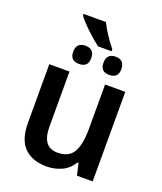

<svg xmlns="http://www.w3.org/2000/svg" viewBox="-159 -978 920 1090"><g transform="rotate(20 301.0 -433.0)"><path d="M529 -541H407V-272Q407 -181 380.5 -133Q354 -85 284 -85Q192 -85 192 -208V-541H70V-187Q70 -84 119 -37Q168 10 253 10Q301 10 343.5 -9.5Q386 -29 411 -71H418L434 0H529ZM290 -876H155V-866Q176 -837 219 -796.5Q262 -756 295 -731H377V-743Q354 -771 330.5 -806.5Q307 -842 290 -876ZM410 -710Q356 -710 356 -654Q356 -600 410 -600Q464 -600 464 -654Q464 -710 410 -710ZM228 -710Q173 -710 173 -654Q173 -600 228 -600Q282 -600 282 -654Q282 -710 228 -710Z"/></g></svg>

Font: Noto Sans Display Medium
Style: Regular
Weight: 500
Designer: Monotype Design Team
Foundry: Monotype Imaging Inc.
Version: Version 1.900